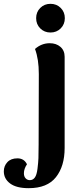

<svg xmlns="http://www.w3.org/2000/svg" viewBox="-130 -757 418 1004"><path d="M187.5 -608.5Q166 -587 134 -587Q102 -587 80.5 -608.5Q59 -630 59 -662Q59 -694 80.5 -715.5Q102 -737 134 -737Q166 -737 187.5 -715.5Q209 -694 209 -662Q209 -630 187.5 -608.5ZM20 227Q-44 227 -77 202.5Q-110 178 -110 139Q-110 111 -91.5 91Q-73 71 -39 71Q-4 71 11 102Q-5 126 -5 149Q-5 166 4 175.5Q13 185 26 185Q42 185 52 171.5Q62 158 66 126Q70 94 71 70Q72 46 72 -2Q72 -6 72 -8L73 -370Q73 -448 53 -501Q87 -531 130 -531Q164 -531 186 -512Q208 -493 208 -460V17Q208 112 162.5 169.5Q117 227 20 227Z"/></svg>

Font: Arima Koshi Bold
Style: Regular
Weight: 700
Designer: Joana Correia and Natanael Gama
Foundry: NDISCOVER
Version: Version 1.019;PS 001.019;hotconv 1.0.88;makeotf.lib2.5.64775